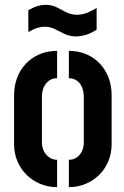

<svg xmlns="http://www.w3.org/2000/svg" viewBox="-20 -769 509 790"><path d="M293.6 -619.1Q267.6 -619.1 246.6 -629.1Q225.6 -639.1 206.1 -649.1Q186.6 -659.1 162.6 -659.1Q149.6 -659.1 133.1 -654.1Q116.6 -649.1 96.6 -637.1V-727.2Q117.6 -739.2 135.1 -744.2Q152.6 -749.2 166.6 -749.2Q192.6 -749.2 212.6 -739.2Q232.6 -729.2 252.6 -718.7Q272.6 -708.2 297.6 -708.2Q314.6 -708.2 333.6 -714.7Q352.6 -721.2 377.6 -736.2V-647.1Q352.6 -631.1 331.6 -625.1Q310.6 -619.1 293.6 -619.1ZM215 1Q177.8 1 145.6 -12.4Q113.4 -25.8 89.3 -49.6Q65.3 -73.4 51.6 -105.5Q38 -137.6 38 -175V-378.4Q38 -415.9 50.4 -448.8Q62.9 -481.7 86.2 -506.6Q109.5 -531.6 142.2 -545.6Q174.8 -559.7 215 -559.7V-447.2Q195.2 -447.2 181.5 -437.1Q167.8 -427 160.1 -409.9Q152.5 -392.7 152.5 -371.1V-181.5Q152.5 -163.8 160.4 -147.6Q168.3 -131.5 182.6 -121.5Q196.8 -111.5 215 -111.5ZM263.3 1V-111.5Q281.8 -111.5 295.8 -121.3Q309.7 -131.1 317.2 -147.1Q324.7 -163.2 324.7 -181.2V-371.1Q324.7 -392.5 317.6 -409.7Q310.5 -426.8 296.6 -437Q282.6 -447.2 263.3 -447.2V-559.7Q303.4 -559.7 335.8 -545.6Q368.1 -531.6 391.4 -506.6Q414.6 -481.7 426.9 -448.8Q439.3 -415.9 439.3 -378.4V-175Q439.3 -137.6 425.7 -105.4Q412.2 -73.2 388.1 -49.5Q364.1 -25.8 332.1 -12.4Q300.2 1 263.3 1Z"/></svg>

Font: Stick No Bills ExtraLight
Style: Regular
Weight: 200
Designer: Kosala Senevirathne, Siva Puranthara, Lasantha Premarathna, Tharique Azeez
Foundry: mooniak
Version: Version 2.000